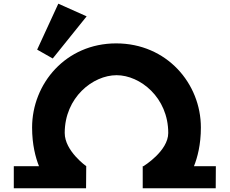

<svg xmlns="http://www.w3.org/2000/svg" viewBox="-20 -1002 1220 1020"><path d="M177.4 -738.3 260.2 -691.3 440.3 -915.2 289.8 -982.4ZM323.8 -295.5C323.8 -484.5 473.5 -602.5 599.4 -602.5C724.1 -602.5 873.8 -484.5 873.8 -295.5C873.8 -199.5 742.6 -119.5 742.6 -119.5L744.7 -119H738.2V-2H1126L1126.7 -119H1010.4C1028.6 -164.3 1047.2 -233.1 1047.2 -324.5C1047.2 -558.5 865.9 -771.5 597.1 -771.5C329.5 -771.5 150.5 -557.5 150.5 -324.5C150.5 -233.1 169.1 -164.3 187.2 -119H53.3V-2H437.2L438.1 -118.3L439 -118.5C439 -118.5 323.8 -199.5 323.8 -295.5Z"/></svg>

Font: Hussar
Style: BdSuprExt
Weight: 700
Foundry: Cannot Into Space Fonts
Version: Version 2.00